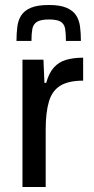

<svg xmlns="http://www.w3.org/2000/svg" viewBox="-20 -749 375 769"><path d="M70 0V-510H154L158 -417H165Q176 -457 196 -479Q216 -501 245.5 -509.5Q275 -518 313 -518V-426Q255 -426 222 -406Q189 -386 176 -342.5Q163 -299 163 -229V0ZM176 -729Q220 -729 246 -718Q272 -707 284.5 -688Q297 -669 300.5 -643Q304 -617 304 -585H244Q244 -614 241 -633Q238 -652 224 -661.5Q210 -671 176 -671Q143 -671 128 -661.5Q113 -652 109.5 -633Q106 -614 106 -585H46Q46 -616 49.5 -642.5Q53 -669 65.5 -688Q78 -707 104 -718Q130 -729 176 -729Z"/></svg>

Font: Saira SemiCondensed Medium
Style: Regular
Weight: 500
Width: 4
Designer: Hector Gatti with collaboration of the Omnibus-Type team
Foundry: Omnibus-Type
Version: Version 1.101